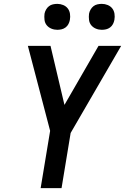

<svg xmlns="http://www.w3.org/2000/svg" viewBox="-20 -972 646 992"><path d="M190 0 239 -296 124 -735H241L313 -430L489 -735H606L345 -285L298 0ZM506 -818Q490 -818 475.5 -824Q461 -830 451.5 -841.5Q442 -853 440 -869Q438 -885 440 -901Q442 -912 448 -922.5Q454 -933 463 -940Q472 -947 483.5 -949.5Q495 -952 506 -952Q522 -952 536.5 -946Q551 -940 560 -928.5Q569 -917 571.5 -901Q574 -885 571 -869Q569 -858 563.5 -847.5Q558 -837 548.5 -830Q539 -823 528 -820.5Q517 -818 506 -818ZM276 -818Q260 -818 245.5 -824Q231 -830 221.5 -841.5Q212 -853 210 -869Q208 -885 210 -901Q212 -912 218 -922.5Q224 -933 233 -940Q242 -947 253.5 -949.5Q265 -952 276 -952Q292 -952 306.5 -946Q321 -940 330 -928.5Q339 -917 341.5 -901Q344 -885 341 -869Q339 -858 333.5 -847.5Q328 -837 318.5 -830Q309 -823 298 -820.5Q287 -818 276 -818Z"/></svg>

Font: Iosevka Aile Semibold Oblique
Style: Regular
Weight: 600
Italic angle: -9°
Designer: Belleve Invis
Foundry: Belleve Invis
Version: Version 31.1.0; ttfautohint (v1.8.4)